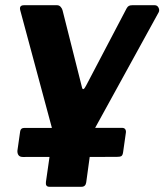

<svg xmlns="http://www.w3.org/2000/svg" viewBox="-20 -550 629 735"><path d="M169.2 165Q153.4 165 155.8 146.7L183.1 -44L57.6 -510.3Q52.3 -530 72 -530H198.8Q206.6 -530 212.5 -523.4Q218.3 -516.7 219.7 -509.6L294.1 -214.5Q298.1 -199.9 309.6 -222.3L464.5 -517.6Q468.6 -525.1 473.6 -527.6Q478.6 -530 486.2 -530H572.3Q582.3 -530 586.9 -520.6Q591.6 -511.2 587.4 -502.9L336.8 -47L310.1 147.9Q307.7 165 292 165ZM461.6 -40.1 451.2 33Q449.5 44.8 444.3 47.7Q439.1 50.6 425.5 50.6L67.5 50.9Q55.7 50.9 50.8 43.9Q46 37 46.7 26.5L57.1 -46.5Q58.8 -60.3 72.8 -60.3L446.8 -60.6Q456.2 -60.6 459.8 -54.7Q463.3 -48.8 461.6 -40.1Z"/></svg>

Font: Libre Franklin Thin
Style: Italic
Weight: 100
Italic angle: -8°
Designer: Pablo Impallari, Rodrigo Fuenzalida, Nhung Nguyen
Foundry: Impallari Type
Version: Version 3.000